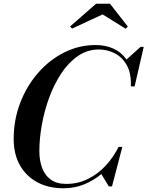

<svg xmlns="http://www.w3.org/2000/svg" viewBox="-20 -1002 792 1032"><path d="M531.5 -924.5 367.5 -848.5 356.5 -859.5 496.5 -982H571L667 -859.5L655.5 -847.5ZM321.5 10Q241 10 180.8 -22.2Q120.5 -54.5 87 -114Q53.5 -173.5 53.5 -255Q53.5 -357.5 88.5 -448.8Q123.5 -540 184.5 -610Q245.5 -680 325 -720Q404.5 -760 494 -760Q547.5 -760 590.5 -740.2Q633.5 -720.5 660 -682L735.5 -750H752.5L703.5 -537.5H683.5Q686 -608.5 661.2 -652Q636.5 -695.5 596.2 -715.8Q556 -736 511.5 -736Q449.5 -736 398.8 -701Q348 -666 309.2 -607.2Q270.5 -548.5 244.2 -476.8Q218 -405 204.8 -330.5Q191.5 -256 191.5 -190Q191.5 -140.5 206 -100.5Q220.5 -60.5 252.2 -37Q284 -13.5 336 -13.5Q399 -13.5 452.5 -40Q506 -66.5 547.8 -111.5Q589.5 -156.5 617.5 -212.5H637.5L582 0H565L524.5 -66.5Q483 -31.5 431.5 -10.8Q380 10 321.5 10Z"/></svg>

Font: Bodoni* 11pt Medium
Style: Italic
Weight: 500
Italic angle: -13°
Version: Version 2.3